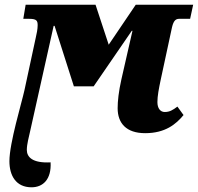

<svg xmlns="http://www.w3.org/2000/svg" viewBox="-20 -556 841 816"><path d="M114 240C163 240 199 206 195 134C117 138 94 111 94 81C94 57 103 25 108 2L208 -446H212L294 -189H378L540 -425H543L496 -219C484 -166 480 -125 480 -96C480 -33 516 10 597 10C682 10 728 -28 760 -67L734 -103C714 -88 701 -80 680 -80C662 -80 649 -95 649 -122C649 -148 655 -179 663 -217L711 -440C718 -470 728 -476 742 -476H788L801 -536H557L442 -366L386 -536H89L79 -476H104C137 -476 140 -467 140 -448C140 -433 136 -412 132 -396L84 -173C72 -118 20 52 20 129C20 189 47 240 114 240Z"/></svg>

Font: Noto Serif SemiCondensed Black
Style: Italic
Weight: 900
Width: 4
Italic angle: -12°
Designer: Monotype Design Team
Foundry: Monotype Imaging Inc.
Version: Version 2.014